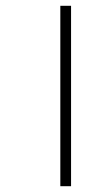

<svg xmlns="http://www.w3.org/2000/svg" viewBox="-20 -642 371 662"><path d="M188 0H225V-622H188Z"/></svg>

Font: Noto Sans Gurmukhi Condensed ExtraLight
Style: Regular
Weight: 200
Width: 3
Designer: Jelle Bosma - Monotype Design Team
Foundry: Monotype Imaging Inc.
Version: Version 2.004